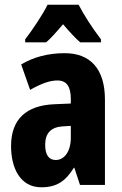

<svg xmlns="http://www.w3.org/2000/svg" viewBox="-20 -786 518 816"><path d="M314 -766H182C165 -729 116 -656 87 -619V-606H176C195 -622 219 -649 248 -683C276 -650 300 -624 321 -606H409V-619C370 -670 337 -722 314 -766ZM255 -560C184 -560 121 -543 70 -512L108 -404C155 -431 192 -444 224 -444C263 -444 281 -418 281 -365V-346L211 -343C92 -338 27 -280 27 -165C27 -76 63 10 156 10C222 10 259 -17 294 -73H296L320 0H426V-363C426 -494 363 -560 255 -560ZM247 -249 281 -251V-201C281 -143 254 -106 217 -106C188 -106 172 -127 172 -171C172 -220 197 -246 247 -249Z"/></svg>

Font: Noto Sans Devanagari ExtraCondensed ExtraBold
Style: Regular
Weight: 800
Width: 2
Designer: Jelle Bosma - Monotype Design Team
Foundry: Monotype Imaging Inc.
Version: Version 2.004